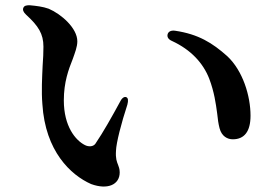

<svg xmlns="http://www.w3.org/2000/svg" viewBox="-20 -717 1040 725"><path d="M144 -541C144 -519 143 -496 141 -469C139 -424 136 -373 140 -324C151 -146 247 -56 324 -22C387 1 432 -20 432 -66C432 -80 428 -88 426 -94C421 -107 416 -118 418 -148C419 -178 438 -252 461 -322C465 -337 464 -347 457 -350C450 -353 441 -348 434 -334C403 -277 370 -218 340 -174C332 -163 315 -162 301 -169C265 -187 221 -240 221 -338C221 -407 239 -455 255 -495C263 -518 272 -540 272 -561C272 -611 211 -664 164 -684C142 -692 116 -695 94 -697C79 -698 71 -695 68 -687C65 -680 68 -671 79 -661C125 -619 144 -589 144 -541ZM630 -562C701 -529 747 -479 770 -420C789 -370 795 -326 800 -289C802 -268 805 -248 809 -233C817 -202 839 -191 859 -191C903 -191 926 -221 926 -280C926 -355 897 -450 838 -505C782 -555 729 -588 641 -601C626 -603 616 -598 613 -588C610 -577 616 -568 630 -562Z"/></svg>

Font: 寒蝉锦书宋Pro Soft
Style: Regular
Weight: 700
Designer: 寒蝉锦书宋{Warren} 思源宋体{Ryoko NISHIZUKA 西塚涼子 (kana & ideographs); Frank Grießhammer (Latin, Greek & Cyrillic); Wenlong ZHANG 
Foundry: Adobe & ChillType
Version: Version 2.000;Glyphs 3.1.1 (3135)